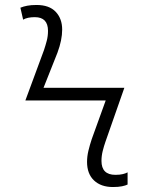

<svg xmlns="http://www.w3.org/2000/svg" viewBox="-20 -743 603 772"><path d="M434 9Q386 9 358 -17.5Q330 -44 330 -92Q330 -114 335.5 -137Q341 -160 349 -184L405 -339H82L157 -542Q163 -560 168 -579Q173 -598 173 -619Q173 -674 120 -674Q90 -674 73 -664L62 -712Q74 -717 89.5 -720Q105 -723 127 -723Q178 -723 204 -695.5Q230 -668 230 -624Q230 -582 211 -531L155 -390H480L404 -173Q398 -156 393 -136Q388 -116 388 -96Q388 -40 444 -40Q462 -40 474 -43Q486 -46 493 -50V-1Q485 3 470.5 6Q456 9 434 9Z"/></svg>

Font: Noto Sans Mono SemiCondensed Light
Style: Regular
Weight: 300
Width: 4
Designer: Monotype Design Team
Foundry: Monotype Imaging Inc.
Version: Version 2.014; ttfautohint (v1.8.4.7-5d5b)